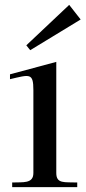

<svg xmlns="http://www.w3.org/2000/svg" viewBox="-20 -768 353 788"><path d="M21 -443C102 -462 117 -470 117 -398V-58C117 -13 74 -21 30 -19V0H297V-19C244 -21 211 -13 211 -58V-514L21 -463ZM88 -582 264 -748 311 -688 104 -562Z"/></svg>

Font: Ortica Linear
Style: Regular
Weight: 400
Designer: Benedetta Bovani
Foundry: Collletttivo
Version: Version 2.000;Glyphs 3.1.2 (3151)